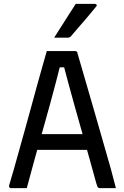

<svg xmlns="http://www.w3.org/2000/svg" viewBox="-20 -969 640 989"><path d="M141 -278H362Q374 -278 385.5 -278Q397 -278 408 -278L436 -288L455 -197H151Q148 -197 145.5 -198.5Q143 -200 141.5 -202.5Q140 -205 140 -208ZM118 0Q98 0 78 0Q58 0 37 0Q33 0 30.5 -2Q28 -4 27 -7Q26 -10 27 -14Q38 -50 51 -96Q64 -142 78.5 -194Q93 -246 108.5 -301.5Q124 -357 139 -412Q154 -467 168.5 -520Q183 -573 196.5 -620Q210 -667 221 -706Q261 -706 298.5 -706Q336 -706 367 -706Q371 -706 373.5 -704.5Q376 -703 377.5 -701Q379 -699 379 -695Q399 -626 420 -554Q441 -482 462.5 -407.5Q484 -333 506 -256Q528 -179 551 -99Q557 -74 564 -49.5Q571 -25 577 0Q556 0 535.5 0Q515 0 497 0Q491 0 487.5 -1.5Q484 -3 481.5 -8.5Q479 -14 476 -25Q458 -90 439 -158.5Q420 -227 401 -293.5Q382 -360 364.5 -423Q347 -486 332 -541Q317 -596 306 -639L329 -622H269L292 -639Q281 -595 267.5 -543.5Q254 -492 237.5 -431.5Q221 -371 201.5 -302.5Q182 -234 161 -158.5Q140 -83 118 0ZM370 -949Q395 -949 409 -949Q423 -949 435.5 -949Q448 -949 469 -949Q475 -949 477.5 -944.5Q480 -940 475 -935Q457 -913 443 -896Q429 -879 415.5 -863.5Q402 -848 385.5 -829Q369 -810 346 -783Q344 -780 339.5 -777.5Q335 -775 329 -775Q312 -775 301 -775Q290 -775 280 -775Q270 -775 259 -775Q279 -806 296.5 -834Q314 -862 332.5 -890.5Q351 -919 370 -949Z"/></svg>

Font: Recursive Monospace
Style: Regular
Weight: 400
Version: Version 1.047